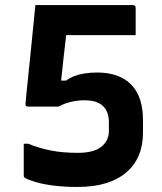

<svg xmlns="http://www.w3.org/2000/svg" viewBox="-20 -720 640 760"><path d="M120 -700Q122 -700 144 -700Q166 -700 200 -700Q234 -700 274 -700Q314 -700 354 -700Q394 -700 428 -700Q462 -700 483 -700Q504 -700 506 -700Q511 -700 514 -697Q517 -694 517 -689Q517 -686 517 -675Q517 -664 517 -649.5Q517 -635 517 -620Q517 -605 517 -594.5Q517 -584 517 -581Q515 -581 493.5 -581Q472 -581 439 -581Q406 -581 369.5 -581Q333 -581 298.5 -581Q264 -581 240.5 -581Q217 -581 211 -581Q182 -581 161.5 -592Q141 -603 130.5 -622.5Q120 -642 120 -666Q120 -674 120 -682.5Q120 -691 120 -700ZM120 -700H260L250 -656Q248 -639 245.5 -617.5Q243 -596 240 -564Q236 -533 232.5 -499Q229 -465 225.5 -433.5Q222 -402 219 -376L198 -401H265L210 -369Q236 -404 273.5 -418.5Q311 -433 365 -433Q408 -433 442 -421Q476 -409 499.5 -385Q523 -361 534.5 -325.5Q546 -290 546 -244V-195Q546 -145 529.5 -105.5Q513 -66 480.5 -38Q448 -10 400 5Q352 20 287 20Q233 20 191 14.5Q149 9 120.5 0.5Q92 -8 80 -15Q75 -18 74.5 -21Q74 -24 74 -28Q74 -32 74 -44Q74 -56 74 -73Q74 -90 74 -107Q74 -124 74 -136Q74 -148 74 -151H92Q136 -133 182.5 -124Q229 -115 288 -115Q351 -115 381 -139Q411 -163 411 -201V-237Q411 -262 401.5 -281.5Q392 -301 371 -312Q350 -323 314 -323Q286 -323 259.5 -316.5Q233 -310 212 -298H92Q86 -298 83 -301Q80 -304 81 -311Q82 -322 85 -352.5Q88 -383 92.5 -426.5Q97 -470 102 -518.5Q107 -567 111.5 -614.5Q116 -662 120 -700Z"/></svg>

Font: RecMonoLinear Nerd Font Mono
Style: Bold
Weight: 700
Monospace: yes
Version: Version 1.085; ttfautohint (v1.8.4.7-5d5b);Nerd Fonts 3.2.1